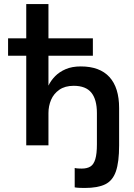

<svg xmlns="http://www.w3.org/2000/svg" viewBox="-20 -720 665 951"><path d="M110 0V-444H20V-530H110V-700H220V-530H440V-444H220V-296Q232 -321 253 -342.5Q274 -364 305.5 -377.5Q337 -391 380 -391Q474 -391 522 -338.5Q570 -286 570 -185V0Q570 83 554 129Q538 175 501 193Q464 211 400 211Q389 211 375 210.5Q361 210 350 208V112Q358 114 367.5 114.5Q377 115 385 115Q411 115 427.5 105Q444 95 452 68.5Q460 42 460 -5V-160Q460 -227 432.5 -261Q405 -295 345 -295Q302 -295 274 -275.5Q246 -256 233 -225.5Q220 -195 220 -160V0Z"/></svg>

Font: Golos Text Medium
Style: Regular
Weight: 500
Designer: A.Korolkova, Vitaly Kuzmin
Foundry: ParaType Ltd
Version: Version 2.004